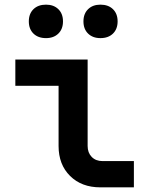

<svg xmlns="http://www.w3.org/2000/svg" viewBox="-20 -806 640 826"><path d="M412 0Q331 0 281.5 -49Q232 -98 232 -178V-437H46V-550H357V-178Q357 -149 374.5 -131Q392 -113 421 -113H556V0ZM412 -642Q379 -642 359 -661.5Q339 -681 339 -714Q339 -747 359 -766.5Q379 -786 412 -786Q446 -786 466 -766.5Q486 -747 486 -714Q486 -681 466 -661.5Q446 -642 412 -642ZM178 -642Q144 -642 124 -661.5Q104 -681 104 -714Q104 -747 124 -766.5Q144 -786 178 -786Q211 -786 231 -766.5Q251 -747 251 -714Q251 -681 231 -661.5Q211 -642 178 -642Z"/></svg>

Font: Pitagon Sans Mono
Style: Bold
Weight: 700
Monospace: yes
Designer: Travis Tran
Foundry: Pitagon
Version: Version 1.001; ttfautohint (v1.8.4.7-5d5b);gftools[0.9.26]